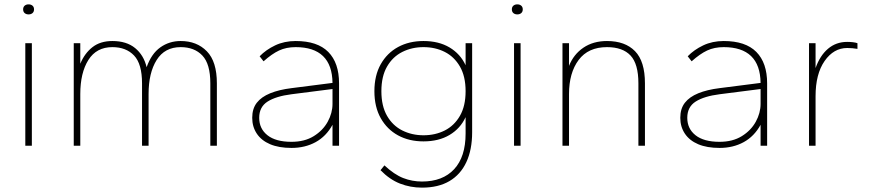

<svg xmlns="http://www.w3.org/2000/svg" viewBox="-20 -668 3988 880"><path d="M96 0V-470H126V0ZM111 -602Q100 -602 93 -608Q86 -614 86 -625Q86 -636 93 -642Q100 -648 111 -648Q122 -648 129 -642Q136 -636 136 -625Q136 -614 129 -608Q122 -602 111 -602Z M318 0V-470H348V-376Q368 -424 404 -452Q440 -480 495 -480Q560 -480 599.5 -447.5Q639 -415 652 -360Q674 -422 715 -451Q756 -480 808 -480Q882 -480 928 -433Q974 -386 974 -286V0H944V-286Q944 -375 907.5 -413.5Q871 -452 808 -452Q735 -452 698 -393Q661 -334 661 -237V0H631V-286Q631 -375 594.5 -413.5Q558 -452 495 -452Q422 -452 385 -393Q348 -334 348 -237V0Z M1316 10Q1258 10 1218 -7Q1178 -24 1157 -55.5Q1136 -87 1136 -128Q1136 -170 1157 -197Q1178 -224 1218.5 -240.5Q1259 -257 1316 -264L1504 -288Q1503 -370 1460.5 -411Q1418 -452 1335 -452Q1292 -452 1259 -436.5Q1226 -421 1188 -387L1170 -410Q1199 -440 1241 -460Q1283 -480 1335 -480Q1435 -480 1484.5 -430Q1534 -380 1534 -286V0H1504V-96Q1475 -43 1426.5 -16.5Q1378 10 1316 10ZM1316 -18Q1376 -18 1418 -44Q1460 -70 1482 -110Q1504 -150 1504 -192V-260L1316 -236Q1245 -227 1206.5 -202.5Q1168 -178 1168 -128Q1168 -78 1206 -48Q1244 -18 1316 -18Z M1914 192Q1861 192 1813.5 173.5Q1766 155 1724 112L1742 90Q1787 132 1828 148Q1869 164 1914 164Q2009 164 2061.5 107.5Q2114 51 2114 -56V-131Q2090 -79 2040.5 -49.5Q1991 -20 1921 -20Q1855 -20 1804.5 -47.5Q1754 -75 1725 -126.5Q1696 -178 1696 -250Q1696 -322 1725 -373.5Q1754 -425 1804.5 -452.5Q1855 -480 1921 -480Q1991 -480 2040.5 -450.5Q2090 -421 2114 -369V-470H2144V-62Q2144 18 2117.5 75Q2091 132 2040 162Q1989 192 1914 192ZM1921 -48Q1975 -48 2018.5 -70Q2062 -92 2088 -137Q2114 -182 2114 -250Q2114 -318 2088 -363Q2062 -408 2018.5 -430Q1975 -452 1921 -452Q1868 -452 1824 -430Q1780 -408 1754 -363Q1728 -318 1728 -250Q1728 -182 1754 -137Q1780 -92 1824 -70Q1868 -48 1921 -48Z M2336 0V-470H2366V0ZM2351 -602Q2340 -602 2333 -608Q2326 -614 2326 -625Q2326 -636 2333 -642Q2340 -648 2351 -648Q2362 -648 2369 -642Q2376 -636 2376 -625Q2376 -614 2369 -608Q2362 -602 2351 -602Z M2558 0V-470H2588V-366Q2609 -419 2654 -449.5Q2699 -480 2762 -480Q2845 -480 2890.5 -433.5Q2936 -387 2936 -286V0H2906V-286Q2906 -375 2870 -413.5Q2834 -452 2762 -452Q2676 -452 2632 -393Q2588 -334 2588 -237V0Z M3278 10Q3220 10 3180 -7Q3140 -24 3119 -55.5Q3098 -87 3098 -128Q3098 -170 3119 -197Q3140 -224 3180.5 -240.5Q3221 -257 3278 -264L3466 -288Q3465 -370 3422.5 -411Q3380 -452 3297 -452Q3254 -452 3221 -436.5Q3188 -421 3150 -387L3132 -410Q3161 -440 3203 -460Q3245 -480 3297 -480Q3397 -480 3446.5 -430Q3496 -380 3496 -286V0H3466V-96Q3437 -43 3388.5 -16.5Q3340 10 3278 10ZM3278 -18Q3338 -18 3380 -44Q3422 -70 3444 -110Q3466 -150 3466 -192V-260L3278 -236Q3207 -227 3168.5 -202.5Q3130 -178 3130 -128Q3130 -78 3168 -48Q3206 -18 3278 -18Z M3688 0V-470H3718V-356Q3738 -413 3775 -444.5Q3812 -476 3863 -476Q3877 -476 3889.5 -474.5Q3902 -473 3910 -470V-444Q3898 -446 3886.5 -447Q3875 -448 3863 -448Q3801 -448 3759.5 -388.5Q3718 -329 3718 -227V0Z"/></svg>

Font: Gantari Thin
Style: Regular
Weight: 250
Designer: Anugrah Pasau
Foundry: Lafontype
Version: Version 1.000